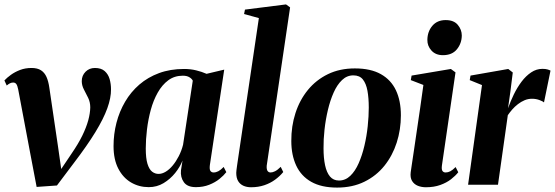

<svg xmlns="http://www.w3.org/2000/svg" viewBox="-24 -837 2514 870"><path d="M58.5 -431.5Q55 -449 50 -456Q45 -463 35.5 -463Q28 -463 21 -459.5Q14 -456 6.5 -449.5L-4 -472.5Q7.5 -485 25.5 -498Q43.5 -511 67 -520Q90.5 -529 119 -529Q145.5 -529 161.8 -518.5Q178 -508 186.8 -488.2Q195.5 -468.5 199.5 -440L239 -172L256 -53L225 -29L301 -142Q330.5 -185 348.8 -222.2Q367 -259.5 375.8 -291.5Q384.5 -323.5 385 -350.5Q385 -374 375.5 -393.5Q366 -413 356.2 -431.5Q346.5 -450 346.5 -469.5Q346.5 -494.5 363.5 -511.8Q380.5 -529 406 -529Q434.5 -529 450.5 -514.8Q466.5 -500.5 472.8 -478.5Q479 -456.5 479 -432.5Q479.5 -394 462.2 -346.2Q445 -298.5 408 -238Q371 -177.5 311.5 -99.5L234 3.5L142 10L112 -147.5Z M927 -89.5Q924.5 -69.5 929.5 -62.5Q934.5 -55.5 944 -55.5Q954.5 -55.5 965.5 -61.2Q976.5 -67 989.5 -80.5L1001.5 -57Q990 -42 970.5 -26.2Q951 -10.5 924 0.2Q897 11 863.5 11Q825 11 809 -11.5Q793 -34 796 -65L803 -109.5Q792 -81 769.8 -53.2Q747.5 -25.5 717.2 -7.2Q687 11 650 11Q606 11 569.8 -10.2Q533.5 -31.5 512 -73Q490.5 -114.5 490.5 -175Q490.5 -229.5 503.8 -280.8Q517 -332 543 -376.2Q569 -420.5 607.5 -453.8Q646 -487 696.8 -505.8Q747.5 -524.5 810 -524.5Q839.5 -524.5 865 -518.2Q890.5 -512 912 -502.5L992 -521.5ZM849.5 -471.5Q845.5 -480 834.2 -487Q823 -494 804.5 -494Q766.5 -494 738.5 -473.2Q710.5 -452.5 690.8 -417.5Q671 -382.5 659.2 -339.2Q647.5 -296 642 -250.5Q636.5 -205 636.5 -164Q636.5 -120 644.2 -94.8Q652 -69.5 665.2 -59.2Q678.5 -49 694.5 -49Q710.5 -49 727 -59Q743.5 -69 758.5 -87Q773.5 -105 786 -129.2Q798.5 -153.5 805.5 -181Z M1184.5 -86Q1183.5 -69 1188.5 -62.2Q1193.5 -55.5 1202 -55.5Q1211 -55.5 1222.2 -61Q1233.5 -66.5 1248 -81L1259.5 -57.5Q1244 -38.5 1222.5 -22.8Q1201 -7 1173.8 2.2Q1146.5 11.5 1113.5 11.5Q1094.5 11.5 1079.2 4.8Q1064 -2 1055.2 -16.2Q1046.5 -30.5 1046.5 -54Q1046.5 -58.5 1047.5 -66.2Q1048.5 -74 1049.8 -83.8Q1051 -93.5 1052.5 -102.5L1149 -755L1082 -773.5L1086 -793.5L1272 -817L1290.5 -803.5Z M1584 -527Q1655.5 -527 1701.5 -501.2Q1747.5 -475.5 1770 -428Q1792.5 -380.5 1792.5 -314.5Q1792.5 -249.5 1773.5 -190.5Q1754.5 -131.5 1717.8 -85.8Q1681 -40 1627 -13.5Q1573 13 1503.5 13Q1432.5 13 1386.5 -13Q1340.5 -39 1318.2 -86.8Q1296 -134.5 1296 -198Q1295.5 -265 1314.8 -324.5Q1334 -384 1371.2 -429.5Q1408.5 -475 1462 -501Q1515.5 -527 1584 -527ZM1577 -495.5Q1548 -495.5 1525.8 -474.2Q1503.5 -453 1487.8 -417.5Q1472 -382 1461.8 -338.8Q1451.5 -295.5 1446.5 -250Q1441.5 -204.5 1442 -165Q1442 -121 1449 -88.2Q1456 -55.5 1471.2 -37.2Q1486.5 -19 1512 -19Q1541 -19 1563.2 -40.2Q1585.5 -61.5 1601.2 -97.2Q1617 -133 1627.2 -176.5Q1637.5 -220 1642.2 -265Q1647 -310 1647 -350Q1647 -393 1641 -425.8Q1635 -458.5 1620.2 -477Q1605.5 -495.5 1577 -495.5Z M1906 11.5Q1886 11.5 1869.2 4.8Q1852.5 -2 1843.2 -17Q1834 -32 1837 -56.5Q1838 -65.5 1842.2 -92.2Q1846.5 -119 1852.2 -159.2Q1858 -199.5 1865.2 -247.8Q1872.5 -296 1880 -348.5Q1887.5 -401 1894.5 -452L1837.5 -474L1841 -494.5L2019 -524.5L2040 -509L1978.5 -87.5Q1976 -69 1981 -62.2Q1986 -55.5 1995 -55.5Q2006 -55.5 2016.2 -60.8Q2026.5 -66 2040.5 -80L2052.5 -56.5Q2040 -40.5 2019.8 -24.8Q1999.5 -9 1971 1.2Q1942.5 11.5 1906 11.5ZM1983 -587Q1950 -587 1931 -608Q1912 -629 1912.5 -656.5Q1913 -694 1935 -720Q1957 -746 1995.5 -746Q2032.5 -746 2050.5 -724.2Q2068.5 -702.5 2068.5 -676Q2068 -640 2046.2 -613.5Q2024.5 -587 1983 -587Z M2097 0 2160 -451.5 2104.5 -474 2108 -494.5 2279 -524.5 2299.5 -508.5 2288.5 -420.5 2278 -346.5Q2289 -377.5 2304.2 -409Q2319.5 -440.5 2339.2 -466.8Q2359 -493 2382.8 -509Q2406.5 -525 2434 -525Q2448.5 -525 2457.5 -522.2Q2466.5 -519.5 2470.5 -517L2441 -373Q2437.5 -377 2421.5 -383.2Q2405.5 -389.5 2386.5 -389.5Q2369 -389.5 2353 -382.8Q2337 -376 2322.8 -365Q2308.5 -354 2297 -340.8Q2285.5 -327.5 2277 -315L2232.5 0Z"/></svg>

Font: Merriweather 120pt
Style: Bold Italic
Weight: 700
Italic angle: -7.8°
Version: Version 2.101